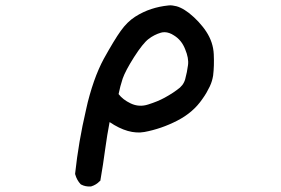

<svg xmlns="http://www.w3.org/2000/svg" viewBox="-20 -550 1040 710"><path d="M314.9 139.6Q295.9 140.6 280.8 132.8L279.3 131.8L277.8 130.9Q263.7 115.2 258.3 95.2L257.8 93.8V91.8Q270.5 -25.9 297.9 -143.1Q304.2 -172.9 311.8 -199.2Q319.3 -225.6 327.6 -249.3Q335.9 -272.9 345 -293.7Q354 -314.5 363.8 -332.5Q402.8 -402.8 426.3 -435.5Q450.2 -469.2 480 -488.3Q494.6 -497.6 509.5 -504.6Q524.4 -511.7 539.6 -516.6Q569.3 -526.4 602.5 -529.8Q609.9 -530.8 617.4 -529.8Q625 -528.8 632.6 -526.9Q640.1 -524.9 647.9 -521.2Q655.8 -517.6 663.3 -512.7Q670.9 -507.8 678.7 -502Q688.5 -494.1 697.3 -486.1Q706.1 -478 713.9 -469.5Q721.7 -460.9 729 -451.9Q736.3 -442.9 742.7 -433.1Q768.6 -393.6 770.5 -349.1Q772.5 -306.2 768.1 -270.5Q766.6 -261.2 763.7 -251Q760.7 -240.7 755.6 -230Q750.5 -219.2 743.9 -207.8Q737.3 -196.3 728.5 -184.1Q694.3 -133.8 634.8 -103.5Q576.7 -73.7 514.6 -62Q455.1 -51.3 385.3 -98.6Q376 -50.3 369.1 0.5Q361.3 59.1 351.6 114.7L351.1 118.2L348.6 120.1Q335.4 133.8 317.4 139.2L316.4 139.6ZM635.3 -218.3Q657.7 -232.9 664.6 -256.3Q671.9 -283.2 675.3 -309.6Q678.7 -334.5 664.6 -368.2Q651.4 -401.9 623.5 -418.9Q614.7 -424.8 606.2 -427.7Q597.7 -430.7 589.8 -430.9Q582 -431.2 575.2 -429.2Q550.3 -421.9 529.3 -405.8Q508.3 -389.6 476.1 -339.4Q460 -314 449.2 -293.7Q438.5 -273.4 433.6 -259.3Q424.3 -231 418.5 -202.1Q426.3 -191.9 437.3 -183.3Q448.2 -174.8 463.4 -167.5Q494.6 -152.8 527.8 -163.6Q563.5 -174.8 588.4 -188.5Q596.2 -192.9 604.2 -197.5Q612.3 -202.1 619.9 -207.3Q627.4 -212.4 634.8 -217.8H635.3Z"/></svg>

Font: NaikaiFont
Style: Bold
Weight: 700
Version: Version 1.89